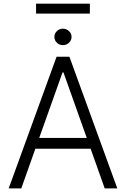

<svg xmlns="http://www.w3.org/2000/svg" viewBox="-20 -1041 696 1061"><path d="M97.7 0H28.1L292.6 -727.3H363.6L628.2 0H558.6L480.8 -219.1H175.4ZM196.7 -278.8H459.5L330.6 -641H325.6ZM327.8 -791.5Q308.2 -791.5 294.4 -805Q280.5 -818.5 280.5 -837Q280.5 -855.8 294.4 -869.1Q308.2 -882.5 327.8 -882.5Q347.3 -882.5 361.3 -869.1Q375.4 -855.8 375.4 -837Q375.4 -818.5 361.3 -805Q347.3 -791.5 327.8 -791.5ZM476.6 -1020.6V-965.9H179.3V-1020.6Z"/></svg>

Font: Inter UI Light
Style: Regular
Weight: 300
Designer: Rasmus Andersson
Foundry: rsms
Version: 3.2;8d6f07862